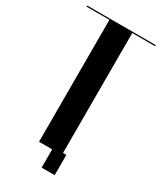

<svg xmlns="http://www.w3.org/2000/svg" viewBox="-212 -770 794 945"><g transform="rotate(30 185.0 -297.5)"><path d="M379.9 -699.2V-692.9H250V-11.2H269V104H194.8V0H120.1V-692.9H-9.8V-699.2Z"/></g></svg>

Font: Moniqa Black Display
Style: Regular
Weight: 900
Designer: Rajesh Rajput
Foundry: Rajesh Rajput
Version: Version 1.000